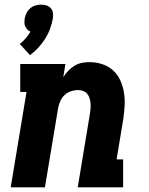

<svg xmlns="http://www.w3.org/2000/svg" viewBox="-20 -805 640 825"><path d="M109 -568 65 -616Q79 -627 90.5 -640.5Q102 -654 111 -669Q103 -672 97.5 -678Q92 -684 88.5 -691.5Q85 -699 85 -707.5Q85 -716 86 -725Q88 -737 94 -749Q100 -761 110 -769.5Q120 -778 132.5 -781.5Q145 -785 157 -785Q169 -785 180 -781.5Q191 -778 198.5 -769.5Q206 -761 207.5 -749Q209 -737 207 -725Q203 -703 195 -681Q187 -659 174 -638.5Q161 -618 144.5 -600Q128 -582 109 -568ZM26 0 94 -410H67V-530H261L252 -474Q262 -489 274 -501.5Q286 -514 301 -523Q316 -532 332.5 -535Q349 -538 365 -538Q394 -538 420.5 -529Q447 -520 466.5 -502Q486 -484 497 -459.5Q508 -435 512.5 -408Q517 -381 515.5 -352Q514 -323 510 -295L481 -120H509V0H314L366 -314Q368 -326 369 -337.5Q370 -349 369 -360.5Q368 -372 365 -382.5Q362 -393 355 -401.5Q348 -410 337.5 -414Q327 -418 315 -418Q300 -418 285 -413Q270 -408 258 -397Q246 -386 239.5 -371.5Q233 -357 230 -342L173 0Z"/></svg>

Font: Iosevka Slab Heavy Extended
Style: Italic
Weight: 900
Width: 7
Italic angle: -9°
Monospace: yes
Designer: Belleve Invis
Foundry: Belleve Invis
Version: Version 11.1.0; ttfautohint (v1.8.3)